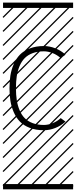

<svg xmlns="http://www.w3.org/2000/svg" viewBox="-23 -990 577 1453"><path d="M436.5 -96.2 472.7 -69.8Q439 -38.6 395.5 -21.5Q352.1 -4.4 309.1 -4.4Q249 -4.4 202.6 -22.2Q156.2 -40 127.7 -69.6Q99.1 -99.1 80.8 -141.4Q62.5 -183.6 55.7 -227.3Q48.8 -271 48.8 -322.8Q48.8 -374.5 55.7 -418.5Q62.5 -462.4 80.8 -504.6Q99.1 -546.9 127.7 -576.2Q156.2 -605.5 202.6 -623.5Q249 -641.6 309.1 -641.6Q352.1 -641.6 395.5 -624.5Q439 -607.4 472.7 -576.2L436.5 -549.8Q409.7 -574.7 375.2 -588.1Q340.8 -601.6 309.1 -601.6Q261.2 -601.6 224.6 -587.9Q188 -574.2 164.3 -550.3Q140.6 -526.4 125.5 -490.7Q110.4 -455.1 104 -414.1Q97.7 -373 97.7 -322.8Q97.7 -272.5 104 -231.7Q110.4 -190.9 125.5 -155.3Q140.6 -119.6 164.3 -95.7Q188 -71.8 224.6 -58.1Q261.2 -44.4 309.1 -44.4Q340.8 -44.4 375.2 -57.9Q409.7 -71.3 436.5 -96.2ZM0 402.8H530.3V442.9H0ZM0 -970.2H530.3V-930.2H0ZM526.9 410.6 533.7 417.5 525.4 425.8 518.6 418.9ZM526.9 304.7 533.7 311.5 419.4 425.8 412.6 418.9ZM526.9 198.7 533.7 205.6 313.5 425.8 306.6 418.9ZM526.9 92.3 533.7 99.1 207.5 425.8 200.7 418.9ZM526.9 -13.2 533.7 -6.3 101.6 425.8 94.7 418.9ZM526.9 -119.1 533.7 -112.3 3.4 418 -3.4 411.1ZM526.9 -225.6 533.7 -218.8 3.4 311.5 -3.4 304.7ZM526.9 -331.5 533.7 -324.7 3.4 205.6 -3.4 198.7ZM526.9 -438 533.7 -431.2 3.4 99.1 -3.4 92.3ZM526.9 -543.5 533.7 -536.6 3.4 -6.3 -3.4 -13.2ZM526.9 -649.4 533.7 -642.6 3.4 -112.3 -3.4 -119.1ZM526.9 -755.9 533.7 -749 3.4 -218.8 -3.4 -225.6ZM526.9 -861.8 533.7 -855 3.4 -324.7 -3.4 -331.5ZM516.6 -958 523.4 -951.2 3.4 -431.2 -3.4 -438ZM411.1 -958 418 -951.2 3.4 -536.6 -3.4 -543.5ZM305.2 -958 312 -951.2 3.4 -642.6 -3.4 -649.4ZM198.7 -958 205.6 -951.2 3.4 -749 -3.4 -755.9ZM92.3 -958 99.1 -951.2 3.4 -855 -3.4 -861.8Z"/></svg>

Font: AzarMehrMSRS3
Style: Regular
Weight: 1
Designer: Amin Abedi
Version: Version 1.00